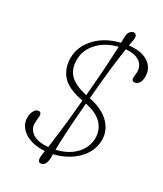

<svg xmlns="http://www.w3.org/2000/svg" viewBox="-151 -869 880 1035"><g transform="rotate(20 289.0 -352.0)"><path d="M245.5 27Q234.5 66 209 66Q183.5 66 194.5 26Q196 20.5 198.5 13.2Q201 6 204.5 -5Q153 -10 116 -31Q79 -52 62.5 -84Q46 -116 56 -153Q61.5 -172.5 73 -184.8Q84.5 -197 96.5 -197Q119.5 -197 111.5 -166L104 -137.5Q92.5 -96 121 -66.5Q149.5 -37 214 -31.5Q225.5 -67 246.8 -136.2Q268 -205.5 301.5 -330Q205.5 -365 177.2 -419.5Q149 -474 166.5 -541Q182 -600 241 -643.8Q300 -687.5 391 -694Q394 -711 395.8 -720.8Q397.5 -730.5 399.5 -737Q404 -753.5 414.2 -761.8Q424.5 -770 435 -770Q445 -770 450 -761.8Q455 -753.5 450.5 -736.5Q448.5 -730 445 -720.2Q441.5 -710.5 436 -694.5Q515 -690 552 -651Q589 -612 574 -556.5Q569 -537 558 -527.2Q547 -517.5 536.5 -517.5Q511.5 -517.5 518 -543.5L524.5 -567Q535.5 -608 510 -636.5Q484.5 -665 427 -669.5Q413.5 -630.5 391.2 -557.2Q369 -484 334.5 -355.5Q419.5 -322 453.2 -267.5Q487 -213 471 -153Q454 -88.5 393.2 -48.5Q332.5 -8.5 251.5 -4Q249.5 7 248.2 14.2Q247 21.5 245.5 27ZM201 -541Q185.5 -482 209.5 -439Q233.5 -396 311 -364.5Q344 -488 361 -559.5Q378 -631 386 -669Q313.5 -664 264 -628.2Q214.5 -592.5 201 -541ZM434 -151Q448 -203.5 422.5 -248Q397 -292.5 325 -321Q293 -200.5 277.8 -133.2Q262.5 -66 256 -31Q325.5 -35 372.8 -67.2Q420 -99.5 434 -151Z"/></g></svg>

Font: Fraunces 9pt S100 Thin
Style: Italic
Weight: 100
Italic angle: -16°
Version: Version 1.000; ttfautohint (v1.8.3)